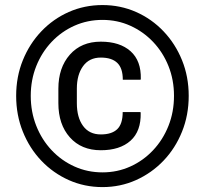

<svg xmlns="http://www.w3.org/2000/svg" viewBox="-20 -741 819 771"><path d="M391.6 10.3Q319.3 10.3 256.3 -17.8Q193.4 -45.9 146 -95.7Q98.6 -145.5 71.8 -212.2Q44.9 -278.8 44.9 -356Q44.9 -433.1 71.8 -499.3Q98.6 -565.4 146 -615.2Q193.4 -665 256.3 -692.9Q319.3 -720.7 391.6 -720.7Q463.4 -720.7 526.4 -692.9Q589.4 -665 636.7 -615.2Q684.1 -565.4 710.9 -499.3Q737.8 -433.1 737.8 -356Q737.8 -278.8 710.9 -212.2Q684.1 -145.5 636.5 -95.7Q588.9 -45.9 526.1 -17.8Q463.4 10.3 391.6 10.3ZM391.6 -48.8Q451.2 -48.8 503.2 -72.3Q555.2 -95.7 594.7 -137.7Q634.3 -179.7 656.5 -235.6Q678.7 -291.5 678.7 -356Q678.7 -420.4 656.5 -475.8Q634.3 -531.2 594.7 -572.8Q555.2 -614.3 503.2 -637.7Q451.2 -661.1 391.6 -661.1Q331.5 -661.1 279.3 -637.9Q227.1 -614.7 187.5 -573Q147.9 -531.2 125.7 -475.8Q103.5 -420.4 103.5 -356Q103.5 -291.5 125.7 -235.6Q147.9 -179.7 187.5 -137.7Q227.1 -95.7 279.3 -72.3Q331.5 -48.8 391.6 -48.8ZM384.8 -137.7Q306.6 -137.7 260.5 -189.5Q214.4 -241.2 214.4 -326.7V-384.8Q214.4 -469.2 260.5 -521.5Q306.6 -573.7 384.8 -573.7Q461.4 -573.7 504.4 -535.2Q547.4 -496.6 545.4 -423.8L544.4 -420.9H473.1Q473.1 -467.3 450.9 -488.5Q428.7 -509.8 384.8 -509.8Q338.4 -509.8 313.5 -475.3Q288.6 -440.9 288.6 -385.3V-326.7Q288.6 -269.5 313.5 -235.4Q338.4 -201.2 384.8 -201.2Q428.7 -201.2 450.7 -222.2Q472.7 -243.2 472.7 -291H543.9L544.9 -288.1Q546.9 -214.4 504.2 -176Q461.4 -137.7 384.8 -137.7Z"/></svg>

Font: Roboto Slab
Style: Regular
Weight: 400
Designer: Google
Version: Version 2.000; ttfautohint (v1.8.1.43-b0c9)